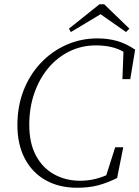

<svg xmlns="http://www.w3.org/2000/svg" viewBox="-20 -870 657 905"><path d="M344 15Q258 15 194.5 -21Q131 -57 96.5 -123.5Q62 -190 62 -280Q62 -369 91 -443.5Q120 -518 172 -573Q224 -628 292.5 -658.5Q361 -689 439 -689Q489 -689 531.5 -677Q574 -665 617 -636L594 -497H557L562 -626Q511 -656 432 -656Q364 -656 306.5 -627.5Q249 -599 207 -548.5Q165 -498 141.5 -430Q118 -362 118 -282Q118 -195 149.5 -136.5Q181 -78 235.5 -48Q290 -18 358 -18Q421 -18 481 -44L523 -176H561L532 -31Q486 -8 442.5 3.5Q399 15 344 15ZM471 -850 590 -735 574 -719 454 -803 314 -719 305 -735 449 -850Z"/></svg>

Font: Source Serif Pro Light
Style: Italic
Weight: 300
Italic angle: -12°
Designer: Frank Grießhammer
Foundry: Adobe Systems Incorporated
Version: Version 3.001;hotconv 1.0.111;makeotfexe 2.5.65597